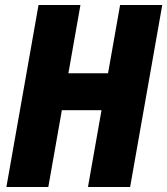

<svg xmlns="http://www.w3.org/2000/svg" viewBox="-20 -745 666 765"><path d="M133.5 -725H300.5L252.5 -453H410.5L458.5 -725H626.5L498.5 0H330.5L384.5 -306H226.5L172.5 0H5.5Z"/></svg>

Font: JuliaMono Black
Style: Italic
Weight: 900
Italic angle: -9°
Monospace: yes
Designer: cormullion
Foundry: corm
Version: Version 0.057; ttfautohint (v1.8.4)